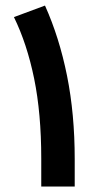

<svg xmlns="http://www.w3.org/2000/svg" viewBox="-20 -680 358 700"><path d="M144 -659.7Q196.3 -543.5 224.4 -403.8Q252.4 -264.2 252.4 -100.1V0H130.4V-101.6Q130.4 -266.6 104.5 -393.3Q78.6 -520 30.8 -617.7Z"/></svg>

Font: Vazir FD
Style: Bold-FD
Weight: 700
Designer: Saber Rastikerdar
Foundry: Saber Rastikerdar
Version: Version 30.1.0